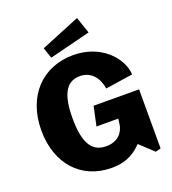

<svg xmlns="http://www.w3.org/2000/svg" viewBox="-170 -1092 1096 1227"><g transform="rotate(-20 378.5 -478.0)"><path d="M379 10C492 10 547 -38 585 -77L677 9L713 0V-402L404 -403L376 -272H524L520 -239C514 -187 477 -132 393 -132C306 -132 250 -188 250 -374C250 -549 301 -611 386 -611C465 -611 507 -549 518 -479L704 -507C697 -622 579 -752 391 -752C181 -752 36 -601 36 -368C36 -143 171 10 379 10ZM496 -966 230 -857 255 -784 534 -854Z"/></g></svg>

Font: Bisquit Text
Style: Bold
Weight: 800
Version: Version 1.004;Glyphs 3.2.3 (3260)